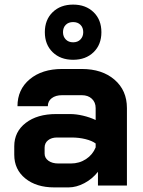

<svg xmlns="http://www.w3.org/2000/svg" viewBox="-20 -807 624 835"><path d="M42 -134V-171Q42 -234 92 -272.5Q142 -311 224 -311H285Q311 -311 341 -304Q371 -297 396 -285V-337Q396 -362 379.5 -377.5Q363 -393 336 -393H250Q222 -393 205 -380Q188 -367 188 -345H56Q56 -418 109.5 -462.5Q163 -507 250 -507H336Q424 -507 478 -460.5Q532 -414 532 -337V0H406V-60Q382 -29 347 -10.5Q312 8 278 8H216Q138 8 90 -31Q42 -70 42 -134ZM288 -96Q325 -96 354 -115Q383 -134 396 -166V-183Q380 -195 351.5 -202Q323 -209 291 -209H228Q204 -209 189 -197Q174 -185 174 -165V-139Q174 -120 190.5 -108Q207 -96 234 -96ZM175 -667Q175 -721 209 -754Q243 -787 298 -787Q353 -787 387 -754Q421 -721 421 -667Q421 -613 387 -580Q353 -547 298 -547Q243 -547 209 -580Q175 -613 175 -667ZM342 -667Q342 -687 330 -699Q318 -711 298 -711Q278 -711 266 -699Q254 -687 254 -667Q254 -648 266 -635.5Q278 -623 298 -623Q318 -623 330 -635.5Q342 -648 342 -667Z"/></svg>

Font: Bai Jamjuree
Style: Bold
Weight: 700
Designer: Katatrad Aksorn Co.,Ltd.
Foundry: Cadson Demak Co.,Ltd.
Version: Version 1.000; ttfautohint (v1.6)